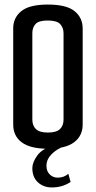

<svg xmlns="http://www.w3.org/2000/svg" viewBox="-20 -648 421 843"><path d="M190 5Q113 5 75.5 -23Q38 -51 38 -101V-524Q38 -570 73.5 -599Q109 -628 190 -628Q272 -628 307.5 -599Q343 -570 343 -523V-101Q343 -52 305.5 -23.5Q268 5 190 5ZM190 -66Q227 -66 243 -81Q259 -96 259 -123V-502Q259 -526 244.5 -542Q230 -558 189 -558Q150 -558 136 -542.5Q122 -527 122 -503V-123Q122 -96 138 -81Q154 -66 190 -66ZM208 175Q171 175 146.5 152.5Q122 130 122 90Q122 65 143.5 35Q165 5 216 -10L262 -6Q228 7 206 29.5Q184 52 184 80Q184 104 198.5 118Q213 132 233 132Q261 132 280 115L290 151Q270 164 249.5 169.5Q229 175 208 175Z"/></svg>

Font: Smooch Sans SemiBold
Style: Bold
Weight: 600
Designer: Robert E. Leuschke
Foundry: Robert E. Leuschke
Version: Version 1.010; ttfautohint (v1.8.3)